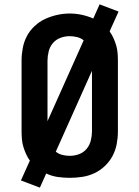

<svg xmlns="http://www.w3.org/2000/svg" viewBox="-20 -808 640 881"><path d="M163 53 76 20 117 -71Q107 -85 99.5 -101.5Q92 -118 87 -135Q82 -152 80.5 -169.5Q79 -187 79 -205V-530Q79 -559 84.5 -588Q90 -617 103.5 -642.5Q117 -668 139 -688.5Q161 -709 187 -721Q213 -733 242 -739.5Q271 -746 300 -746Q328 -746 355.5 -740Q383 -734 408 -723L437 -788L524 -755L483 -664Q493 -650 500.5 -633.5Q508 -617 513 -600Q518 -583 519.5 -565.5Q521 -548 521 -530V-205Q521 -176 515.5 -147Q510 -118 496.5 -92.5Q483 -67 461.5 -46.5Q440 -26 413.5 -13.5Q387 -1 358 3.5Q329 8 300 8Q272 8 244.5 4Q217 0 192 -12ZM198 -252 364 -623Q350 -634 333 -638Q316 -642 299 -642Q277 -642 256.5 -634Q236 -626 222.5 -610Q209 -594 203.5 -572.5Q198 -551 198 -530ZM300 -93Q322 -93 342.5 -100.5Q363 -108 377 -124.5Q391 -141 396.5 -162.5Q402 -184 402 -205V-483L236 -112Q250 -101 266.5 -97Q283 -93 300 -93Z"/></svg>

Font: Iosevka Slab Extended
Style: Bold
Weight: 700
Width: 7
Monospace: yes
Designer: Belleve Invis
Foundry: Belleve Invis
Version: Version 11.1.0; ttfautohint (v1.8.3)